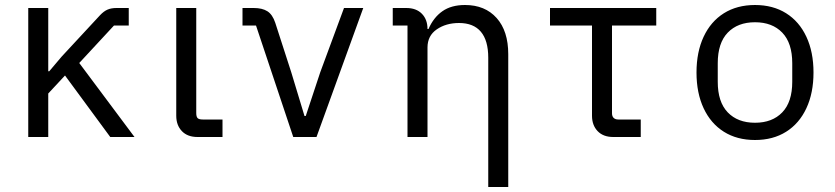

<svg xmlns="http://www.w3.org/2000/svg" viewBox="-20 -548 3340 768"><path d="M240 -246 173 -174V0H93V-516H173V-263H177L227 -322L380 -487Q395 -503 410 -509.5Q425 -516 446 -516H495V-446H436L297 -296L518 0H421Z M870 0H770Q730 0 707.5 -23.5Q685 -47 685 -85V-516H765V-96Q765 -81 770.5 -75.5Q776 -70 791 -70H870Z M1153 0 1004 -446H950V-516H995Q1029 -516 1049.5 -503Q1070 -490 1081 -457L1145 -259L1198 -84H1203L1261 -259L1356 -516H1433L1246 0Z M1610 0V-446H1551V-516H1605Q1645 -516 1667.5 -493Q1690 -470 1690 -432H1694Q1714 -478 1749.5 -503Q1785 -528 1840 -528Q1920 -528 1966.5 -476Q2013 -424 2013 -331V200H1933V-317Q1933 -386 1903.5 -421Q1874 -456 1816 -456Q1764 -456 1727 -430.5Q1690 -405 1690 -358V0Z M2433 0Q2393 0 2370.5 -23.5Q2348 -47 2348 -85V-446H2180V-516H2605V-446H2428V-95Q2428 -83 2434.5 -76.5Q2441 -70 2453 -70H2543V0Z M2766 -258Q2766 -340 2794.5 -401Q2823 -462 2875.5 -495Q2928 -528 3000 -528Q3072 -528 3124.5 -495Q3177 -462 3205.5 -401Q3234 -340 3234 -258Q3234 -176 3205.5 -115Q3177 -54 3124.5 -21Q3072 12 3000 12Q2928 12 2875.5 -21Q2823 -54 2794.5 -115Q2766 -176 2766 -258ZM3149 -221V-295Q3149 -376 3109 -417.5Q3069 -459 3000 -459Q2931 -459 2891 -417.5Q2851 -376 2851 -295V-221Q2851 -140 2891 -98.5Q2931 -57 3000 -57Q3069 -57 3109 -98.5Q3149 -140 3149 -221Z"/></svg>

Font: iA Writer Quattro V
Style: Regular
Weight: 400
Designer: Mike Abbink, Paul van der Laan, Pieter van Rosmalen, Oliver Reichenstein
Foundry: Information Architects Inc.
Version: Version 2.000